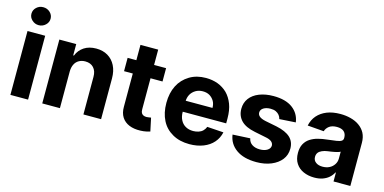

<svg xmlns="http://www.w3.org/2000/svg" viewBox="-74 -1171 3169 1584"><g transform="rotate(15 1510.5 -379.0)"><path d="M211.4 0H60.5V-545.4H211.4ZM136.2 -615.7Q103 -615.7 78.6 -638.7Q54.7 -661.1 54.7 -692.4Q54.7 -724.1 78.6 -746.6Q102.5 -769 136.2 -769Q170.4 -769 194.3 -746.6Q218.3 -724.1 218.3 -692.4Q218.3 -661.1 194.3 -638.7Q169.9 -615.7 136.2 -615.7Z M483.4 -315.4V0H332.5V-545.4H476.6V-449.2H482.9Q501 -496.6 543.5 -524.9Q585.9 -552.7 647 -552.7Q704.1 -552.7 746.1 -527.8Q788.6 -502.4 811.5 -457Q835 -411.1 835 -347.2V0H684.1V-320.3Q684.6 -370.1 658.2 -398.9Q632.3 -426.8 586.9 -426.8Q556.2 -426.8 533.2 -413.6Q509.3 -400.4 497.1 -375.5Q484.4 -351.1 483.4 -315.4Z M915.5 -545.4H1244.1V-431.6H915.5ZM990.2 -147.9V-676.3H1141.6V-167.5Q1141.6 -146 1147.9 -135.3Q1154.3 -124.5 1166 -119.1Q1176.3 -114.3 1192.4 -114.3Q1201.7 -114.3 1213.9 -116.7Q1217.8 -117.2 1222.9 -118.2Q1228 -119.1 1230 -119.1L1253.9 -6.8Q1249.5 -5.4 1222.2 1.5Q1201.7 6.3 1171.9 7.3Q1117.7 9.3 1076.7 -7.3Q1035.2 -24.4 1012.7 -59.1Q989.7 -95.2 990.2 -147.9Z M1590.8 10.7Q1506.8 10.7 1446.3 -23.9Q1383.8 -59.1 1352.5 -121.1Q1320.3 -184.1 1320.3 -270Q1320.3 -354.5 1352.5 -418Q1383.8 -480 1445.3 -517.1Q1504.4 -552.7 1584.5 -552.7Q1638.2 -552.7 1685.5 -535.6Q1732.4 -517.6 1767.1 -483.9Q1801.3 -449.2 1821.3 -397.5Q1840.8 -346.2 1840.8 -275.4V-233.9H1380.4V-327.6H1698.7Q1698.7 -361.8 1684.6 -385.7Q1669.4 -411.1 1645.5 -425.3Q1621.6 -439.5 1586.9 -439.5Q1553.2 -439.5 1526.4 -423.8Q1499 -407.2 1484.9 -381.8Q1470.7 -356 1469.7 -322.8V-233.9Q1469.7 -192.4 1484.9 -163.6Q1499.5 -134.3 1527.3 -118.2Q1555.2 -102.1 1593.3 -102.1Q1616.2 -102.1 1639.2 -109.4Q1660.6 -116.2 1675.3 -130.9Q1689.9 -145.5 1697.8 -165.5L1837.9 -156.2Q1827.1 -106 1794.4 -68.4Q1761.7 -30.8 1710 -10.3Q1656.7 10.7 1590.8 10.7Z M2393.6 -390.1 2254.9 -381.3Q2251 -399.4 2239.7 -413.6Q2228 -428.2 2209.5 -437Q2191.4 -445.3 2164.1 -445.3Q2128.4 -445.3 2104.5 -430.7Q2080.6 -416 2080.6 -391.1Q2080.6 -371.6 2096.2 -358.4Q2112.8 -344.2 2149.4 -336.4L2248.5 -316.9Q2328.6 -299.8 2367.2 -264.2Q2406.2 -228 2406.2 -168.9Q2406.2 -114.7 2375 -74.7Q2344.2 -35.2 2289.1 -12.2Q2233.4 10.7 2163.1 10.7Q2054.2 10.7 1990.7 -34.7Q1926.3 -80.1 1915.5 -158.2L2064.5 -166Q2071.3 -132.3 2097.2 -115.7Q2123.5 -98.1 2163.6 -98.1Q2203.1 -98.1 2227.5 -113.8Q2251.5 -128.9 2252.4 -153.8Q2251.5 -174.8 2234.9 -188Q2217.8 -201.7 2182.1 -208L2087.9 -227.1Q2007.3 -243.2 1969.2 -282.2Q1930.2 -322.3 1930.2 -382.8Q1930.2 -434.6 1959 -473.1Q1987.8 -511.2 2039.6 -531.7Q2092.8 -552.7 2161.1 -552.7Q2265.1 -552.7 2324.2 -508.8Q2383.3 -464.8 2393.6 -390.1Z M2656.7 10.3Q2605.5 10.3 2564 -8.3Q2522.9 -26.4 2499.5 -62.5Q2475.6 -98.1 2475.6 -152.3Q2475.6 -198.2 2492.2 -228.5Q2509.3 -259.8 2538.1 -278.3Q2567.9 -297.4 2603.5 -306.6Q2643.1 -316.9 2680.7 -320.3Q2734.9 -326.2 2757.3 -330.1Q2786.6 -334.5 2799.8 -343.3Q2812.5 -351.6 2812.5 -369.1V-371.6Q2812.5 -405.3 2792 -423.8Q2771 -441.9 2731.9 -441.9Q2690.9 -441.9 2667 -424.3Q2642.6 -405.8 2634.8 -379.4L2495.1 -390.6Q2506.3 -441.9 2536.6 -477.1Q2568.8 -513.7 2617.7 -533.2Q2667 -552.7 2732.4 -552.7Q2778.8 -552.7 2819.8 -542Q2863.3 -530.8 2894 -508.8Q2927.2 -485.4 2945.3 -451.7Q2963.9 -416 2963.9 -367.7V0H2820.3V-75.7H2816.4Q2803.2 -49.8 2781.2 -30.8Q2760.3 -12.2 2728 -0.5Q2697.8 10.3 2656.7 10.3ZM2700.2 -94.2Q2733.9 -94.2 2759.3 -107.4Q2784.2 -120.1 2799.3 -143.6Q2814 -166 2814 -194.8V-252.9Q2808.6 -249 2794.4 -244.6Q2778.8 -240.2 2767.1 -237.8Q2746.6 -233.9 2736.3 -232.4Q2727.5 -231 2708.5 -228.5Q2682.6 -225.1 2662.1 -215.8Q2641.1 -206.5 2631.3 -193.4Q2620.1 -178.2 2620.1 -157.2Q2620.1 -126.5 2643.1 -110.4Q2664.6 -94.2 2700.2 -94.2Z"/></g></svg>

Font: My Font
Style: Bold
Weight: 500
Designer: Rasmus Andersson
Foundry: rsms
Version: Version 0.001